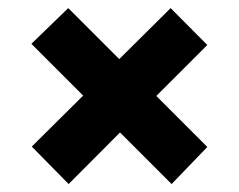

<svg xmlns="http://www.w3.org/2000/svg" viewBox="-20 -549 596 478"><path d="M496.1 -437 369.1 -310.1 496.1 -183.1 407.2 -90.8 278.8 -219.2 150.9 -90.8 59.1 -184.1 187 -311 58.1 -439.9 149.9 -528.8 276.9 -401.9 404.8 -528.8Z"/></svg>

Font: BioRhyme ExtraBold
Style: Regular
Weight: 800
Designer: Aoife Mooney
Foundry: Aoife Mooney Type
Version: Version 1.500;PS 001.500;hotconv 1.0.88;makeotf.lib2.5.64775